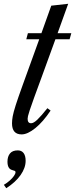

<svg xmlns="http://www.w3.org/2000/svg" viewBox="-44 -700 396 1015"><path d="M70.5 10.5Q19.5 10.5 19.5 -48Q19.5 -64.5 23.2 -85.2Q27 -106 39.2 -144.5Q51.5 -183 76.5 -252L163.5 -492.5H95L103.5 -524.5H175L227 -670L316.5 -680L260.5 -524.5H333L324 -492.5H249L179.5 -301.5Q152 -227 136.2 -183.2Q120.5 -139.5 113.2 -117.5Q106 -95.5 104 -86.5Q102 -77.5 102 -72Q102 -48.5 120.5 -48.5Q133.5 -48.5 153.2 -67.2Q173 -86 206.5 -128L223.5 -115.5Q183.5 -55.5 142.5 -22.5Q101.5 10.5 70.5 10.5ZM-11 295 -23.5 277Q-6.5 267 7.5 254.5Q21.5 242 29.8 230Q38 218 38 210.5Q38 205 34.5 203.5Q31 202 19 198.5Q-4.5 191.5 -4.5 154.5Q-4.5 127.5 8.8 111.2Q22 95 50 95Q70 95 80.8 109.2Q91.5 123.5 91.5 150Q91.5 187.5 64.8 225.5Q38 263.5 -11 295Z"/></svg>

Font: Libre Caslon Condensed
Style: Italic
Weight: 400
Italic angle: -22.583°
Designer: Pablo Impallari, Rodrigo Fuenzalida, Katja Schimmel, Ertekin Erdin
Foundry: Pablo Impallari, Rodrigo Fuenzalida
Version: Version 2.000;gftools[0.9.33]